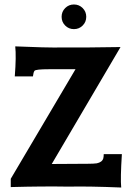

<svg xmlns="http://www.w3.org/2000/svg" viewBox="-20 -835 592 857"><path d="M349 -799Q365 -783 365 -760Q365 -737 349 -721Q333 -705 310 -705Q287 -705 271 -721Q255 -737 255 -760Q255 -783 271 -799Q287 -815 310 -815Q333 -815 349 -799ZM443 -147H524Q517 -38 521 2Q375 -4 286 -2Q173 -4 28 0V-37L317 -526H198Q140 -526 134 -519Q129 -512 127 -494H46Q53 -584 48 -628Q183 -622 255 -623Q333 -622 518 -625L211 -103L372 -104Q398 -104 412 -106Q436 -111 441 -128Q443 -136 443 -147Z"/></svg>

Font: GFS Neohellenic Rg
Style: Bold
Weight: 700
Designer: Designed by Takis Katsoulidis and George D. Matthiopoulos.
Foundry: Designed by Takis Katsoulidis and George D. Matthiopoulos.
Version: Version 1.0